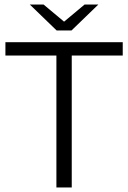

<svg xmlns="http://www.w3.org/2000/svg" viewBox="-20 -831 568 851"><path d="M230 -585H4V-644H524V-585H298V0H230ZM416 -811 297 -696H231L112 -811H173L264 -735L355 -811Z"/></svg>

Font: Montserrat Ace
Style: Regular
Weight: 400
Designer: Julieta Ulanovsky
Foundry: Julieta Ulanovsky
Version: Version 1